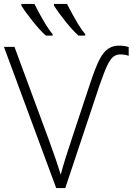

<svg xmlns="http://www.w3.org/2000/svg" viewBox="-20 -951 671 971"><path d="M551.8 -663.1Q537.1 -650.4 522.5 -620.1Q507.8 -589.8 482.9 -518.1L310.1 0H264.2L0 -713.9H53.2L228 -241.2Q269.5 -127 287.1 -67.9Q308.6 -147.9 348.1 -264.2L434.1 -523.9Q465.3 -617.7 484.9 -653.3Q503.9 -689 527.3 -704.6Q550.8 -720.2 580.6 -720.2Q610.4 -720.2 630.9 -712.9V-668.9Q610.4 -675.8 588.9 -675.8Q567.4 -675.8 551.8 -663.1ZM246.1 -771H211.9Q183.6 -795.9 147.5 -840.8Q111.3 -885.7 87.9 -922.9V-931.2H153.8Q215.3 -811.5 246.1 -778.8ZM411.1 -771H377Q348.6 -795.9 312.5 -840.8Q276.4 -885.7 252.9 -922.9V-931.2H318.8Q379.9 -812 411.1 -778.8Z"/></svg>

Font: OpenSans-Light
Style: Regular
Weight: 300
Foundry: Ascender Corporation
Version: Version 1.10